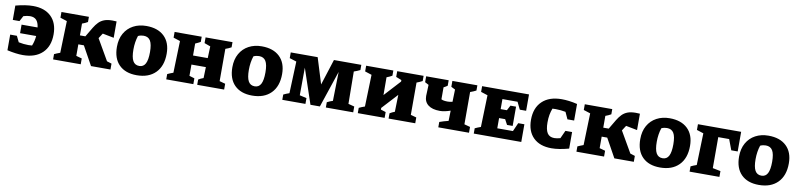

<svg xmlns="http://www.w3.org/2000/svg" viewBox="-4 -1343 8927 2149"><g transform="rotate(10 4459.5 -269.0)"><path d="M235 11Q196 11 151 5Q106 -1 57 -12V-190H133L166 -122Q222 -110 277 -110Q297 -110 319 -112Q341 -165 346 -225H163V-322H345Q338 -378 313 -405Q288 -432 241 -432Q209 -432 166 -419L133 -357H57V-520Q170 -550 255 -550Q387 -550 461 -478Q535 -406 535 -276Q535 -140 455.5 -64.5Q376 11 235 11Z M578 0V-60Q596 -68 607.5 -73Q619 -78 644 -87L655 -449L578 -474V-539H890V-480Q877 -472 860.5 -464.5Q844 -457 827 -451V-317H889L953 -425Q976 -463 1002 -489.5Q1028 -516 1064.5 -530Q1101 -544 1156 -544Q1173 -544 1204 -542V-356L1076 -381Q1073 -377 1070 -373L1038 -323L1176 -84L1230 -67V0H1009L890 -215H827V-84L892 -66V0Z M1529 12Q1400 12 1328.5 -59.5Q1257 -131 1257 -263Q1257 -352 1293.5 -416.5Q1330 -481 1394.5 -515.5Q1459 -550 1542 -550Q1673 -550 1746 -480Q1819 -410 1819 -283Q1819 -143 1742 -65.5Q1665 12 1529 12ZM1540 -95Q1587 -95 1609.5 -137Q1632 -179 1632 -269Q1632 -357 1608 -397Q1584 -437 1531 -437Q1517 -437 1501 -434Q1485 -431 1468 -423Q1444 -351 1444 -266Q1444 -178 1467 -136.5Q1490 -95 1540 -95Z M1864 0V-60Q1879 -67 1894 -73.5Q1909 -80 1930 -87L1941 -449L1864 -474V-539H2172V-480Q2157 -471 2147.5 -467Q2138 -463 2113 -451V-315H2280L2285 -449L2216 -474V-539H2522V-480Q2491 -463 2456 -451V-84L2522 -66V0H2216V-60Q2231 -69 2243.5 -75Q2256 -81 2273 -87L2277 -212H2113V-84L2172 -66V0Z M2841 12Q2712 12 2640.5 -59.5Q2569 -131 2569 -263Q2569 -352 2605.5 -416.5Q2642 -481 2706.5 -515.5Q2771 -550 2854 -550Q2985 -550 3058 -480Q3131 -410 3131 -283Q3131 -143 3054 -65.5Q2977 12 2841 12ZM2852 -95Q2899 -95 2921.5 -137Q2944 -179 2944 -269Q2944 -357 2920 -397Q2896 -437 2843 -437Q2829 -437 2813 -434Q2797 -431 2780 -423Q2756 -351 2756 -266Q2756 -178 2779 -136.5Q2802 -95 2852 -95Z M3920 -84 3989 -66V0H3678V-60Q3695 -69 3712 -76Q3729 -83 3743 -87L3750 -417L3610 0H3503L3369 -398L3367 -84L3446 -66V0H3183V-60Q3198 -67 3212.5 -73.5Q3227 -80 3249 -87L3263 -449L3184 -474V-539H3490L3581 -245L3675 -539H3986V-480Q3952 -463 3916 -451Z M4041 0V-60Q4056 -67 4071 -73.5Q4086 -80 4107 -87L4118 -449L4041 -474V-539H4350V-480Q4338 -472 4320.5 -464.5Q4303 -457 4288 -451L4289 -249L4457 -432V-449L4394 -474V-539H4694V-480Q4662 -463 4629 -451V-84L4694 -66V0H4391V-60Q4405 -69 4417.5 -74.5Q4430 -80 4447 -87L4452 -280L4289 -103V-84L4346 -66V0Z M4956 0V-61Q4983 -70 5006 -77.5Q5029 -85 5057 -91L5060 -208Q5029 -197 4998.5 -190.5Q4968 -184 4940 -184Q4854 -184 4807.5 -220Q4761 -256 4761 -322L4766 -449L4723 -472V-539H4979V-477Q4972 -471 4961 -465Q4950 -459 4936 -451V-315Q4959 -302 5009 -302Q5032 -302 5063 -309L5067 -449L5021 -472V-539H5305V-480Q5291 -473 5274 -465Q5257 -457 5238 -451V-84L5305 -66V0Z M5829 -201H5899V0H5359V-60Q5374 -67 5389 -73.5Q5404 -80 5425 -87L5436 -449L5359 -474V-539H5892V-353H5820L5780 -436H5608V-322H5679L5709 -379H5773V-160H5709L5677 -220H5608V-104H5786Z M6243 11Q6110 11 6036.5 -61.5Q5963 -134 5963 -264Q5963 -399 6042 -474.5Q6121 -550 6263 -550Q6302 -550 6346.5 -544.5Q6391 -539 6440 -527V-339H6364L6328 -418Q6301 -423 6273 -426Q6245 -429 6217 -429Q6198 -429 6178 -428Q6164 -392 6157 -353.5Q6150 -315 6150 -267Q6150 -186 6174.5 -146.5Q6199 -107 6255 -107Q6284 -107 6323 -118L6364 -208H6440V-20Q6327 11 6243 11Z M6526 0V-60Q6544 -68 6555.5 -73Q6567 -78 6592 -87L6603 -449L6526 -474V-539H6838V-480Q6825 -472 6808.5 -464.5Q6792 -457 6775 -451V-317H6837L6901 -425Q6924 -463 6950 -489.5Q6976 -516 7012.5 -530Q7049 -544 7104 -544Q7121 -544 7152 -542V-356L7024 -381Q7021 -377 7018 -373L6986 -323L7124 -84L7178 -67V0H6957L6838 -215H6775V-84L6840 -66V0Z M7477 12Q7348 12 7276.5 -59.5Q7205 -131 7205 -263Q7205 -352 7241.5 -416.5Q7278 -481 7342.5 -515.5Q7407 -550 7490 -550Q7621 -550 7694 -480Q7767 -410 7767 -283Q7767 -143 7690 -65.5Q7613 12 7477 12ZM7488 -95Q7535 -95 7557.5 -137Q7580 -179 7580 -269Q7580 -357 7556 -397Q7532 -437 7479 -437Q7465 -437 7449 -434Q7433 -431 7416 -423Q7392 -351 7392 -266Q7392 -178 7415 -136.5Q7438 -95 7488 -95Z M7812 0V-60Q7827 -67 7842 -73.5Q7857 -80 7878 -87L7889 -449L7812 -474V-539H8303V-316H8230L8185 -436H8061V-84L8151 -66V0Z M8600 12Q8471 12 8399.5 -59.5Q8328 -131 8328 -263Q8328 -352 8364.5 -416.5Q8401 -481 8465.5 -515.5Q8530 -550 8613 -550Q8744 -550 8817 -480Q8890 -410 8890 -283Q8890 -143 8813 -65.5Q8736 12 8600 12ZM8611 -95Q8658 -95 8680.5 -137Q8703 -179 8703 -269Q8703 -357 8679 -397Q8655 -437 8602 -437Q8588 -437 8572 -434Q8556 -431 8539 -423Q8515 -351 8515 -266Q8515 -178 8538 -136.5Q8561 -95 8611 -95Z"/></g></svg>

Font: Piazzolla SC ExtraBold
Style: Regular
Weight: 800
Designer: Juan Pablo del Peral
Foundry: Huerta Tipografica
Version: Version 1.330